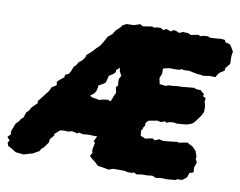

<svg xmlns="http://www.w3.org/2000/svg" viewBox="-131 -802 1169 937"><g transform="rotate(10 454.0 -333.0)"><path d="M381 -2 368 -13 361 -21 370 -35 367 -51 374 -88 366 -93 379 -120H360L341 -121L319 -120L313 -118L298 -121L286 -123L283 -117L267 -121L254 -124L238 -119H228L215 -120L197 -118L171 -96L172 -88L154 -67L152 -50L132 -22L120 -12L115 -1L77 20V17L61 23L40 29L1 25L-28 7L-40 2L-46 -15L-38 -26L-52 -42L-38 -56L-39 -70L-37 -78L-24 -112L-10 -126L-2 -139L9 -149L18 -176L29 -186L38 -202L49 -214L66 -230L63 -239L78 -257L97 -282L109 -297L116 -312L118 -317L141 -332L139 -349L152 -361L171 -376L173 -389L190 -397L199 -413L208 -436L217 -443L228 -462L241 -471L255 -489L258 -502L282 -523L301 -544L317 -559L334 -587L345 -608L365 -624L378 -645L399 -664L406 -675L425 -685L461 -686L491 -696L505 -688L526 -691L550 -695L560 -691L577 -695H593L609 -687L619 -695L646 -687L653 -695H667L685 -687L705 -695L711 -694H726L744 -687L763 -691L779 -694L791 -689L801 -693L826 -695L839 -690L873 -692L891 -694L911 -692L916 -681L937 -676L943 -670L955 -651L960 -641L957 -629L956 -612L957 -582L948 -570L937 -557L936 -544L917 -532L907 -523L897 -505L873 -506L863 -505L836 -501L823 -504L806 -505L781 -510L769 -513H757L741 -512L727 -515L722 -511L706 -509H668L654 -506L638 -502V-474L635 -468L629 -454L631 -443L633 -436L635 -424L650 -423L667 -421L678 -426L700 -427H701L724 -430H743L773 -433L787 -434L806 -436L809 -433L824 -430L836 -431L856 -414L854 -403L868 -396L866 -379L872 -358V-327L860 -305L844 -283L830 -266L815 -258L797 -253L789 -252L749 -249L737 -252L714 -250L700 -244L694 -250L672 -243L654 -247L641 -244L616 -240L609 -236L600 -225V-212L593 -202L592 -194L585 -186L586 -176L588 -160L598 -156L612 -150L638 -156L648 -157L659 -150L680 -159L700 -154L729 -157L748 -159L771 -162L775 -159L820 -167L826 -162L845 -153L864 -134L874 -105L871 -98L880 -79L871 -52L873 -29L853 -22L846 0L825 17L800 18L793 23L750 27L717 26L697 30L677 22L653 25H628L599 29L588 22L576 26H556L538 22H484L462 30L436 25L407 21L391 5ZM358 -297 365 -299 375 -302 383 -303 389 -304 400 -305 408 -302 414 -300 417 -308 421 -318 424 -327 430 -339 433 -346 431 -354 430 -361 427 -372 432 -378 437 -383 435 -392V-396L434 -402L435 -415L440 -425L444 -432L440 -438L437 -444L433 -451L432 -457L431 -462L430 -470L423 -463L413 -454L415 -446L409 -439L403 -433L393 -427L384 -421L378 -399L375 -387L365 -379L360 -376L342 -366L341 -361V-352L339 -346L337 -337L333 -331L328 -324L324 -321L318 -316L310 -309L318 -306L322 -304L329 -302L335 -301L346 -300L352 -298Z"/></g></svg>

Font: Winky Rough Black
Style: Italic
Weight: 900
Italic angle: -8.97852°
Designer: Simon Atzbach
Foundry: typofactur
Version: Version 1.206; ttfautohint (v1.8.4.7-5d5b)